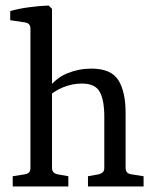

<svg xmlns="http://www.w3.org/2000/svg" viewBox="-20 -674 559 694"><path d="M26 0V-37L70 -44Q90 -47 90 -66V-571Q90 -590 70 -593L17 -601V-634Q48 -643 86.5 -648Q125 -653 156 -654L168 -642V-67Q168 -48 188 -44L227 -37V0ZM298 0V-37L337 -44Q345 -46 351 -51Q357 -56 357 -67V-252Q357 -312 340.5 -342Q324 -372 276 -372Q241 -372 207 -358Q173 -344 146 -317L149 -348Q181 -392 223 -409Q265 -426 310 -426Q382 -426 408 -384Q434 -342 434 -266V-67Q434 -47 454 -44L499 -37V0Z"/></svg>

Font: Rasa
Style: Regular
Weight: 400
Designer: Anna Giedrys (Yrsa+Rasa design), David Brezina (Yrsa art-direction, Rasa art-direction, design)
Foundry: Rosetta Type Foundry
Version: Version 2.004